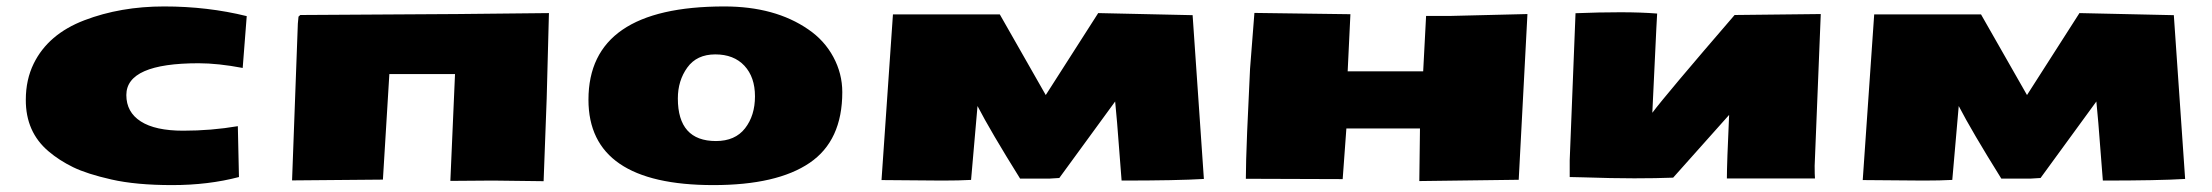

<svg xmlns="http://www.w3.org/2000/svg" viewBox="-20 -542 6695 581"><path d="M581.1 -350.6Q362.3 -350.6 362.3 -254.4Q362.3 -202.6 406 -174.6Q449.7 -146.5 534.4 -146.5Q619.1 -146.5 699.7 -160.2L703.1 -6.3Q610.4 18.1 501 18.1Q391.6 18.1 317.4 1.2Q243.2 -15.6 201.2 -36.1Q159.2 -56.6 127 -84Q57.6 -142.6 58.1 -240.2Q58.1 -300.8 82 -349.6Q126 -439 235.4 -480.7Q344.7 -522.5 476.6 -522.5Q608.4 -522.5 726.6 -493.2L714.4 -336.4Q639.6 -350.6 581.1 -350.6Z M1138.7 1.5 863.8 3.9 881.3 -470.7 883.3 -491.7 888.7 -496.6 1363.8 -499.5 1641.1 -502.4 1634.3 -244.1 1625 6.3 1471.2 4.4 1342.8 5.4 1356.9 -317.9H1158.2Z M2031.2 -244.1Q2031.2 -115.2 2146.5 -115.2Q2204.6 -115.2 2234.6 -153.8Q2264.6 -192.4 2264.6 -250.5Q2264.6 -308.6 2232.7 -343Q2200.7 -377.4 2144.5 -377.4Q2088.4 -377.4 2059.8 -337.6Q2031.2 -297.9 2031.2 -244.1ZM1760.7 -240.2Q1760.7 -522.5 2171.9 -522.5Q2325.2 -522.5 2425.8 -453.1Q2474.6 -419.9 2501.7 -369.6Q2528.8 -319.3 2528.8 -263.2Q2528.8 -116.2 2429.9 -49.1Q2331.1 18.1 2138.7 18.1Q1760.7 18.1 1760.7 -240.2Z M2647.5 2.9 2682.1 -498.5Q2682.1 -498.5 3005.4 -498.5L3144.5 -254.4L3303.2 -502.4L3588.9 -496.1L3623 -0.5Q3542 4.4 3374 4.4L3360.4 -170.4L3354.5 -234.9L3185.5 -3.4L3154.8 -1.5H3066.9Q2977.1 -145.5 2938 -221.2L2918.5 2.4Q2882.8 4.4 2831.5 4.4Z M3753.9 -143.1 3762.7 -334 3775.9 -502.9 4066.4 -499 4058.1 -326.2H4286.6L4295.4 -493.7H4365.2L4602.1 -499.5L4575.7 2L4274.9 5.9L4276.9 -153.3H4054.2L4043 0L3750 -1Q3750 -47.4 3753.9 -143.1Z M4980 -200.7Q5020.5 -254.9 5229 -496.6L5489.7 -499.5L5471.2 -40Q5471.2 -12.2 5472.2 -2H5205.6Q5205.6 -46.4 5212.4 -194.3L5043 -4.4Q4992.2 -2.4 4925.3 -2.4Q4858.4 -2.4 4770 -5.4L4730 -6.3V-57.1L4747.6 -502Q4819.8 -504.9 4882.8 -504.9Q4945.8 -504.9 4994.6 -501L4992.2 -457Q4982.4 -243.2 4980 -200.7Z M5616.7 2.9 5651.4 -498.5Q5651.4 -498.5 5974.6 -498.5L6113.8 -254.4L6272.5 -502.4L6558.1 -496.1L6592.3 -0.5Q6511.2 4.4 6343.3 4.4L6329.6 -170.4L6323.7 -234.9L6154.8 -3.4L6124 -1.5H6036.1Q5946.3 -145.5 5907.2 -221.2L5887.7 2.4Q5852.1 4.4 5800.8 4.4Z"/></svg>

Font: Seymour One
Style: Book
Weight: 400
Designer: vernon adams
Foundry: vernon adams
Version: Version 1.000; ttfautohint (v0.93) -l 8 -r 50 -G 200 -x 0 -w